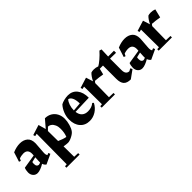

<svg xmlns="http://www.w3.org/2000/svg" viewBox="102 -1542 2735 2735"><g transform="rotate(-45 1470.0 -174.0)"><path d="M428 -52 281 17Q254 -2 244 -35Q208 -13 171.5 1Q135 15 108 15Q67 15 41 -14Q15 -43 15 -88Q15 -108 19.5 -131.5Q24 -155 31 -169L243 -203L245 -232Q247 -277 226 -302.5Q205 -328 158 -328Q137 -328 114 -323.5Q91 -319 75 -312L59 -278L32 -288L78 -432Q155 -465 224 -465Q295 -465 340 -427.5Q385 -390 385 -310L384 -290L374 -155L372 -119Q372 -101 375 -90.5Q378 -80 385 -69L416 -81ZM238 -69 237 -90 238 -112 241 -169 164 -151Q160 -138 160 -116Q160 -86 172 -71.5Q184 -57 201 -57Q217 -57 238 -69Z M927 -260Q927 -209 910.5 -151.5Q894 -94 870 -63Q851 -36 801 -10.5Q751 15 717 15Q692 15 636 6L638 218L715 221V250H450V221L487 218L492 -392L454 -383L444 -413L599 -462L631 -348L731 -465Q789 -465 833.5 -438.5Q878 -412 902.5 -365.5Q927 -319 927 -260ZM784 -200Q784 -246 769 -280Q754 -314 729.5 -332Q705 -350 677 -350L633 -306L635 -103Q701 -72 759 -61Q784 -118 784 -200Z M1380 -230 1104 -221Q1111 -162 1145 -131Q1179 -100 1235 -100Q1313 -100 1362 -143L1380 -127Q1345 -60 1285.5 -22.5Q1226 15 1159 15Q1068 15 1014.5 -45.5Q961 -106 961 -209Q961 -270 985.5 -330Q1010 -390 1048 -430Q1074 -445 1115 -455Q1156 -465 1192 -465Q1280 -465 1330.5 -401.5Q1381 -338 1380 -230ZM1232 -263Q1231 -333 1212 -374Q1193 -415 1158 -423Q1133 -397 1117.5 -350.5Q1102 -304 1102 -255V-252Z M1592 -313 1588 -32 1677 -29V0H1410V-29L1447 -32L1444 -390L1406 -381L1396 -411L1554 -460L1588 -353Q1621 -420 1660 -457Q1682 -465 1713 -465Q1755 -465 1792 -450L1760 -320Q1731 -326 1686 -331Q1641 -336 1612 -338Z M2110 -79 1988 9Q1914 9 1880.5 -27.5Q1847 -64 1847 -145V-411H1780V-443Q1822 -466 1871.5 -508.5Q1921 -551 1962 -598L1995 -588L1990 -450H2107V-408L1988 -410V-180Q1988 -132 2006.5 -110Q2025 -88 2056 -88L2093 -109Z M2538 -52 2391 17Q2364 -2 2354 -35Q2318 -13 2281.5 1Q2245 15 2218 15Q2177 15 2151 -14Q2125 -43 2125 -88Q2125 -108 2129.5 -131.5Q2134 -155 2141 -169L2353 -203L2355 -232Q2357 -277 2336 -302.5Q2315 -328 2268 -328Q2247 -328 2224 -323.5Q2201 -319 2185 -312L2169 -278L2142 -288L2188 -432Q2265 -465 2334 -465Q2405 -465 2450 -427.5Q2495 -390 2495 -310L2494 -290L2484 -155L2482 -119Q2482 -101 2485 -90.5Q2488 -80 2495 -69L2526 -81ZM2348 -69 2347 -90 2348 -112 2351 -169 2274 -151Q2270 -138 2270 -116Q2270 -86 2282 -71.5Q2294 -57 2311 -57Q2327 -57 2348 -69Z M2740 -313 2736 -32 2825 -29V0H2558V-29L2595 -32L2592 -390L2554 -381L2544 -411L2702 -460L2736 -353Q2769 -420 2808 -457Q2830 -465 2861 -465Q2903 -465 2940 -450L2908 -320Q2879 -326 2834 -331Q2789 -336 2760 -338Z"/></g></svg>

Font: Rakkas
Style: Regular
Weight: 400
Designer: Zeynep Akay
Foundry: Zeynep Akay
Version: Version 2.000